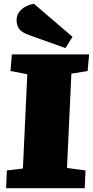

<svg xmlns="http://www.w3.org/2000/svg" viewBox="-20 -986 487 1006"><path d="M123 -597 35 -614 42 -701H447L439 -614L354 -600L331 -106L428 -93L424 0H12L16 -93L100 -103ZM360 -793 323 -734 133 -802Q91 -817 79 -836.5Q67 -856 67 -880Q67 -906 81 -924Q95 -942 116 -952.5Q137 -963 158 -966Z"/></svg>

Font: Literata Black
Style: Italic
Weight: 900
Italic angle: -2°
Designer: Latin by Veronika Burian and Jose Scaglione. Greek by Irene Vlachou. Cyrillic by Vera Evstafieva
Foundry: TypeTogether
Version: Version 3.002